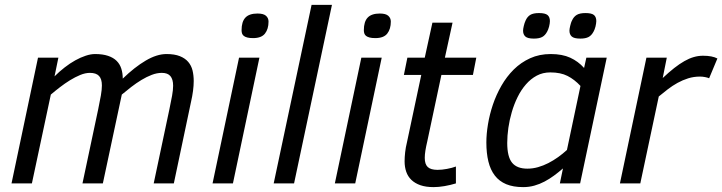

<svg xmlns="http://www.w3.org/2000/svg" viewBox="-20 -747 2942 782"><path d="M606 0 669.9 -301.8Q676.8 -334 680.9 -357.4Q685.1 -380.9 685.1 -397.9Q685.1 -423.8 674.1 -437Q663.1 -450.2 639.2 -450.2Q619.1 -450.2 598.1 -442.1Q577.1 -434.1 556.2 -421.4Q535.2 -408.7 514.6 -392.8Q494.1 -377 476.1 -361.8L398.9 0H315.9L379.9 -301.8Q386.7 -334.5 390.9 -358.4Q395 -382.3 395 -398.9Q395 -425.3 383.3 -437.7Q371.6 -450.2 346.2 -450.2Q327.6 -450.2 306.9 -441.7Q286.1 -433.1 265.1 -420.2Q244.1 -407.2 223.9 -391.6Q203.6 -376 187 -361.8L109.9 0H26.9L134.8 -512.2H217.8L202.1 -436Q221.7 -455.6 243.4 -472.4Q265.1 -489.3 286.6 -501.2Q308.1 -513.2 328.9 -520Q349.6 -526.9 367.2 -526.9Q398.4 -526.9 420.2 -519.5Q441.9 -512.2 455.1 -499Q468.3 -485.8 474.1 -467.3Q480 -448.7 480 -426.8Q528.3 -473.6 573.5 -500.2Q618.7 -526.9 658.2 -526.9Q690.9 -526.9 712.4 -518.3Q733.9 -509.8 746.6 -494.9Q759.3 -480 764.2 -460Q769 -439.9 769 -417Q769 -379.9 757.8 -331.1L688 0Z M845.7 0 953.6 -512.2H1036.6L928.7 0ZM963.9 -624Q963.9 -658.7 979.5 -675.3Q995.1 -691.9 1028.8 -691.9Q1053.2 -691.9 1063.5 -682.6Q1073.7 -673.3 1073.7 -659.2Q1073.7 -628.9 1059.3 -610.4Q1044.9 -591.8 1010.7 -591.8Q996.6 -591.8 987.3 -594.2Q978 -596.7 972.9 -600.8Q967.8 -605 965.8 -610.8Q963.9 -616.7 963.9 -624Z M1094.7 0 1249 -727.1H1332L1177.7 0Z M1343.8 0 1451.7 -512.2H1534.7L1426.8 0ZM1461.9 -624Q1461.9 -658.7 1477.5 -675.3Q1493.2 -691.9 1526.9 -691.9Q1551.3 -691.9 1561.5 -682.6Q1571.8 -673.3 1571.8 -659.2Q1571.8 -628.9 1557.4 -610.4Q1543 -591.8 1508.8 -591.8Q1494.6 -591.8 1485.4 -594.2Q1476.1 -596.7 1470.9 -600.8Q1465.8 -605 1463.9 -610.8Q1461.9 -616.7 1461.9 -624Z M1836.9 0Q1814.5 6.8 1790.5 11Q1766.6 15.1 1746.1 15.1Q1714.4 15.1 1692.1 7.3Q1669.9 -0.5 1655.5 -14.4Q1641.1 -28.3 1634.5 -47.6Q1627.9 -66.9 1627.9 -89.8Q1627.9 -106.4 1630.1 -126.5Q1632.3 -146.5 1637.2 -166L1695.8 -441.9H1625L1639.2 -512.2H1710L1741.2 -654.8H1823.2L1792 -512.2H1919.9L1906.2 -441.9H1777.8L1720.2 -170.9Q1715.3 -150.4 1712.6 -133.5Q1710 -116.7 1710 -104Q1710 -78.1 1722.2 -66.7Q1734.4 -55.2 1762.2 -55.2Q1771 -55.2 1780.8 -56.2Q1790.5 -57.1 1800.5 -59.1Q1810.5 -61 1820.1 -63.5Q1829.6 -65.9 1836.9 -68.8Z M1960.9 -167Q1960.9 -201.2 1967.5 -241Q1974.1 -280.8 1987.5 -320.8Q2001 -360.8 2022.2 -397.9Q2043.5 -435.1 2072.5 -463.9Q2101.6 -492.7 2139.2 -509.8Q2176.8 -526.9 2223.1 -526.9Q2270 -526.9 2302.5 -512Q2335 -497.1 2358.9 -470.2L2368.2 -512.2H2451.2L2342.8 0H2260.3L2272.9 -61Q2254.9 -45.4 2236.3 -31.7Q2217.8 -18.1 2198 -7.6Q2178.2 2.9 2156.5 9Q2134.8 15.1 2110.8 15.1Q2070.3 15.1 2041.7 3.2Q2013.2 -8.8 1995.4 -32Q1977.5 -55.2 1969.2 -89.1Q1960.9 -123 1960.9 -167ZM2344.2 -397Q2319.8 -423.3 2291.5 -437.7Q2263.2 -452.1 2221.2 -452.1Q2190.9 -452.1 2166.3 -439Q2141.6 -425.8 2122.1 -403.3Q2102.5 -380.9 2088.1 -351.6Q2073.7 -322.3 2064.5 -290.5Q2055.2 -258.8 2050.5 -226.3Q2045.9 -193.8 2045.9 -165Q2045.9 -108.4 2065.7 -84.2Q2085.4 -60.1 2127.9 -60.1Q2149.9 -60.1 2171.4 -66.2Q2192.9 -72.3 2213.4 -82.8Q2233.9 -93.3 2252.9 -106.9Q2272 -120.6 2289.1 -136.2ZM2219.7 -661.1Q2219.7 -656.7 2218.8 -650.6Q2217.8 -644.5 2216.3 -638.4Q2214.8 -632.3 2212.6 -627Q2210.4 -621.6 2208.5 -618.2Q2200.2 -602.5 2188 -596.2Q2175.8 -589.8 2154.3 -589.8Q2128.9 -589.8 2119.6 -598.4Q2110.4 -606.9 2110.4 -622.1Q2110.4 -625 2111.1 -630.1Q2111.8 -635.3 2113.3 -641.1Q2114.7 -647 2116.5 -652.8Q2118.2 -658.7 2120.6 -663.1Q2127.4 -678.7 2139.6 -686.3Q2151.9 -693.8 2175.3 -693.8Q2200.2 -693.8 2210 -685.8Q2219.7 -677.7 2219.7 -661.1ZM2408.7 -661.1Q2408.7 -656.7 2407.7 -650.6Q2406.7 -644.5 2405.3 -638.4Q2403.8 -632.3 2401.6 -627Q2399.4 -621.6 2397.5 -618.2Q2389.2 -602.5 2377 -596.2Q2364.7 -589.8 2343.8 -589.8Q2317.9 -589.8 2308.6 -598.4Q2299.3 -606.9 2299.3 -622.1Q2299.3 -625 2300 -630.1Q2300.8 -635.3 2302.2 -641.1Q2303.7 -647 2305.4 -652.8Q2307.1 -658.7 2309.6 -663.1Q2316.4 -678.7 2328.9 -686.3Q2341.3 -693.8 2364.7 -693.8Q2389.6 -693.8 2399.2 -685.8Q2408.7 -677.7 2408.7 -661.1Z M2868.2 -428.2Q2861.8 -431.2 2851.3 -433.1Q2840.8 -435.1 2831.1 -435.1Q2805.7 -435.1 2783 -428Q2760.3 -420.9 2739.5 -409.4Q2718.8 -397.9 2700 -383.5Q2681.2 -369.1 2663.1 -354L2587.9 0H2504.9L2612.8 -512.2H2695.8L2679.2 -429.2Q2704.1 -452.6 2725.8 -469.7Q2747.6 -486.8 2767.3 -498Q2787.1 -509.3 2805.7 -514.6Q2824.2 -520 2843.3 -520Q2880.9 -520 2901.9 -508.8Z"/></svg>

Font: Clear Sans
Style: Italic
Weight: 400
Italic angle: -12°
Foundry: Intel Corporation
Version: Version 1.00